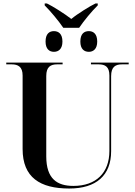

<svg xmlns="http://www.w3.org/2000/svg" viewBox="-20 -1074 776 1104"><path d="M344 -914H435C462 -954 507 -1009 542 -1043V-1054H529C499 -1040 423 -993 390 -965C355 -993 280 -1040 250 -1054H237V-1043C271 -1009 317 -954 344 -914ZM290 -776C316 -776 339 -792 339 -835C339 -880 316 -895 290 -895C264 -895 242 -880 242 -835C242 -792 264 -776 290 -776ZM491 -776C516 -776 539 -792 539 -835C539 -880 516 -895 491 -895C464 -895 442 -880 442 -835C442 -792 464 -776 491 -776ZM378 10C534 10 619 -66 619 -205V-636C619 -690 644 -704 682 -704H720V-714H503V-704H547C585 -704 609 -690 609 -640V-206C609 -81 533 -5 402 -5C309 -5 246 -45 246 -175V-637C246 -690 271 -704 309 -704H340V-714H16V-704H47C84 -704 110 -690 110 -640V-217C110 -54 210 10 378 10Z"/></svg>

Font: Noto Serif Display SemiBold
Style: Regular
Weight: 600
Designer: Monotype Design Team
Foundry: Monotype Imaging Inc.
Version: Version 2.009